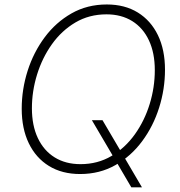

<svg xmlns="http://www.w3.org/2000/svg" viewBox="-20 -757 793 846"><path d="M384.8 -227.5H431.6L513.7 -87.9L521.5 -74.7L605.5 68.4H558.6L490.2 -48.3L482.4 -61.5ZM333 9.8Q253.4 9.8 195.8 -25.6Q138.2 -61 106.9 -125.7Q75.7 -190.4 75.7 -277.8Q75.7 -363.3 101.8 -445.1Q127.9 -526.9 177 -592.8Q226.1 -658.7 295.2 -698Q364.3 -737.3 450.7 -737.3Q529.8 -737.3 587.2 -701.9Q644.5 -666.5 675.8 -602.1Q707 -537.6 707 -449.7Q707 -364.7 681.2 -282.7Q655.3 -200.7 606.4 -134.8Q557.6 -68.8 488.5 -29.5Q419.4 9.8 333 9.8ZM334.5 -33.7Q410.6 -33.7 471.2 -69.6Q531.7 -105.5 574.5 -165.5Q617.2 -225.6 639.6 -298.8Q662.1 -372.1 662.1 -447.8Q662.1 -523.9 636.2 -579.1Q610.4 -634.3 562.5 -664.1Q514.6 -693.8 449.2 -693.8Q373 -693.8 312.3 -658Q251.5 -622.1 208.7 -562Q166 -502 143.3 -428.5Q120.6 -355 120.6 -279.8Q120.6 -204.1 146.7 -148.7Q172.9 -93.3 220.9 -63.5Q269 -33.7 334.5 -33.7Z"/></svg>

Font: Inter ExtraLight
Style: Italic
Weight: 250
Italic angle: -9.3988°
Designer: Rasmus Andersson
Foundry: rsms
Version: Version 4.001;git-66647c0bb